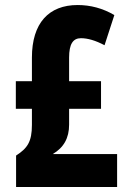

<svg xmlns="http://www.w3.org/2000/svg" viewBox="-20 -744 521 764"><path d="M289 -724C174 -724 107 -652 107 -515V-421H43V-311H107V-247C107 -180 89 -154 44 -125V0H446V-131H190C234 -157 255 -195 255 -248V-311H382V-421H255V-515C255 -568 270 -592 302 -592C329 -592 360 -583 396 -564L435 -684C389 -711 340 -724 289 -724Z"/></svg>

Font: Noto Sans Khmer UI ExtraCondensed ExtraBold
Style: Regular
Weight: 800
Width: 2
Designer: Danh Hong and the Monotype Design Team
Foundry: Monotype Imaging Inc.
Version: Version 2.002